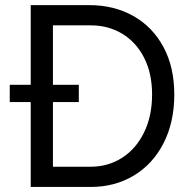

<svg xmlns="http://www.w3.org/2000/svg" viewBox="-20 -740 754 760"><path d="M101.6 -335.9H18.6V-404.3H101.6V-719.7H334Q431.2 -719.7 507.6 -676.8Q584 -633.8 627 -554Q669.9 -474.1 669.9 -366.2Q669.9 -255.9 627.2 -172.9Q584.5 -89.8 509.3 -44.9Q434.1 0 339.8 0H101.6ZM582 -366.2Q582 -449.7 550.3 -511.7Q518.6 -573.7 463.4 -606.7Q408.2 -639.6 339.8 -639.6H189.5V-404.3H292V-335.9H189.5V-80.1H339.8Q407.7 -80.1 462.9 -115.2Q518.1 -150.4 550 -215.3Q582 -280.3 582 -366.2Z"/></svg>

Font: Reddit Sans Chocolate
Style: Regular
Weight: 400
Designer: Stephen Hutchings
Foundry: Reddit
Version: Version 1.013